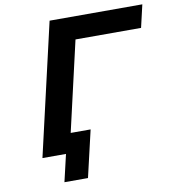

<svg xmlns="http://www.w3.org/2000/svg" viewBox="-94 -812 949 1044"><g transform="rotate(-10 381.0 -289.5)"><path d="M257 -108H367L307 150H177L212 0H82L250 -729H762L733 -604H371Z"/></g></svg>

Font: Miedinger
Style: Bold-Italic
Weight: 700
Italic angle: -13°
Version: Version 001.000